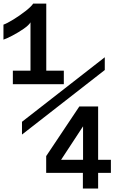

<svg xmlns="http://www.w3.org/2000/svg" viewBox="-56 -886 676 1083"><path d="M-36.5 -662.5V-747Q-16.5 -754 19.8 -776.2Q56 -798.5 88.2 -823.8Q120.5 -849 131 -865.5H205V-487.5H304V-411H16.5V-487.5H116V-760Q107 -744 77 -723.2Q47 -702.5 13.5 -685Q-20 -667.5 -36.5 -662.5ZM411.5 89H204.5V-5.5L391.5 -285.5H497.5V15.5H569.5V89H497.5V177.5H411.5ZM412.5 15.5V-173.5L288.5 15.5ZM535 -563V-491L68 -127V-199Z"/></svg>

Font: JuliaMono Medium
Style: Regular
Weight: 500
Monospace: yes
Designer: cormullion
Foundry: corm
Version: Version 0.054; ttfautohint (v1.8.4)